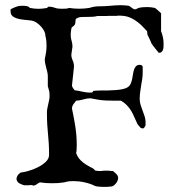

<svg xmlns="http://www.w3.org/2000/svg" viewBox="-20 -711 675 745"><path d="M550.8 -589.8 526.9 -614.7Q514.6 -625.5 504.2 -632.3Q493.7 -639.2 483.4 -643.3Q473.1 -647.5 462.6 -648.9Q452.1 -650.4 439.5 -650.4Q435.1 -650.4 434.1 -649.4Q420.9 -649.4 413.3 -649.4Q405.8 -649.4 401.9 -649.4Q397.9 -649.4 396.7 -649.2Q395.5 -648.9 395.5 -648.9H357.9Q349.6 -646.5 340.8 -646Q332 -645.5 323.7 -645.5Q305.2 -645.5 295.7 -645Q286.1 -644.5 280.3 -641.1Q274.9 -639.2 273.9 -636Q272.9 -632.8 272.9 -630.4Q272.9 -620.1 270.3 -615.5Q267.6 -610.8 259.3 -605.5Q257.8 -604.5 257.1 -600.6Q256.3 -596.7 255.6 -591.8Q254.9 -586.9 254.6 -582Q254.4 -577.1 254.4 -574.2Q254.4 -563 257.8 -552.7Q261.2 -542.5 261.2 -529.8L256.8 -499Q256.8 -487.8 262 -476.6Q267.1 -465.3 267.1 -452.1L259.3 -379.4Q259.3 -375 263.2 -369.4Q267.1 -363.8 269.5 -360.8Q284.7 -358.9 300.3 -355.2Q315.9 -351.6 331.1 -351.6Q334.5 -351.6 337.2 -352.3Q339.8 -353 342.3 -358.4Q347.7 -358.9 355.2 -359.4Q362.8 -359.9 372.6 -359.9Q385.7 -359.9 400.9 -360.1Q416 -360.4 430.7 -361.6Q445.3 -362.8 457.5 -365.5Q469.7 -368.2 476.6 -373.5Q483.4 -377.9 487.1 -386.2Q490.7 -394.5 492.7 -404.1Q494.6 -413.6 496.1 -423.3Q497.6 -433.1 500.2 -441.2Q502.9 -449.2 508.1 -454.3Q513.2 -459.5 522.9 -459.5Q525.9 -459.5 528.6 -458.5Q531.2 -457.5 533.7 -452.1V-431.6Q533.7 -408.2 528.8 -386.7Q526.4 -369.6 524.2 -355.7Q522 -341.8 522 -327.6Q522 -315.4 525.6 -304Q529.3 -292.5 533.4 -281.5Q537.6 -270.5 541.3 -259.3Q544.9 -248 544.9 -236.3Q544.9 -229 544.7 -225.3Q544.4 -221.7 542.5 -220.7Q540 -216.8 539.1 -214.8Q538.1 -212.9 533.7 -212.9Q526.4 -212.9 522.7 -218.3Q519 -223.6 513.7 -229L506.8 -244.1Q501.5 -255.9 496.6 -266.6Q491.7 -277.3 485.1 -286.9Q478.5 -296.4 470 -304.9Q461.4 -313.5 449.2 -320.3H427.2Q410.2 -320.3 392.1 -321Q374 -321.8 360.8 -324.2L331.1 -329.6Q318.4 -329.6 303.5 -325.2Q288.6 -320.8 275.4 -320.3Q271 -314.9 265.1 -306.9Q259.3 -298.8 259.3 -289.6Q267.1 -253.4 272.5 -218.5Q277.8 -183.6 277.8 -148.4Q277.8 -131.8 277.1 -126.2Q276.4 -120.6 275.4 -117.2Q279.3 -105.5 286.4 -96.4Q293.5 -87.4 302.7 -80.3Q312 -73.2 322.3 -67.4Q332.5 -61.5 342.3 -56.6Q342.8 -56.6 345.5 -53.7Q348.1 -50.8 348.1 -49.8Q350.1 -48.8 356.9 -48.1Q363.8 -47.4 365.7 -47.4Q369.6 -47.4 372.3 -47.4Q375 -47.4 378.4 -48.3Q382.3 -48.8 385 -48.8Q387.7 -48.8 391.1 -48.8Q394.5 -48.8 398.4 -48.8Q402.3 -48.8 405.3 -48.3Q408.7 -47.4 411.9 -47.4Q415 -47.4 418 -47.4Q420.4 -44.9 424.1 -42.5Q427.7 -40 430.9 -36.6Q434.1 -33.2 436.3 -29.3Q438.5 -25.4 438.5 -20.5Q438.5 -15.1 436 -9.5Q433.6 -3.9 429.4 1.2Q425.3 6.3 420.4 9.5Q415.5 12.7 410.6 12.7H409.7Q404.3 13.7 397.7 13.9Q391.1 14.2 386.2 14.2Q379.4 14.2 373.3 13.9Q367.2 13.7 357.4 12.7L348.1 10.3Q339.8 5.9 329.6 2.4Q319.3 -1 308.3 -3.4Q297.4 -5.9 286.4 -7.1Q275.4 -8.3 266.1 -8.3Q255.9 -8.3 248.5 -7.6Q241.2 -6.8 229 -3.4Q217.8 -1.5 205.8 -0.7Q193.8 0 182.6 0Q169.9 0 158.9 -0.7Q147.9 -1.5 135.3 -3.4Q129.4 -1.5 124.3 2.9Q119.1 7.3 110.8 9.3Q107.4 8.3 104.7 7.6Q102.1 6.8 98.6 6.8Q96.2 7.8 91.3 7.8H72.8Q61.5 3.9 54.4 0Q47.4 -3.9 43.9 -15.1Q43.9 -30.8 60.1 -41.5Q71.8 -42.5 90.6 -47.9Q109.4 -53.2 127 -62Q144.5 -70.8 157.5 -83Q170.4 -95.2 170.4 -109.9Q170.4 -135.7 169.2 -154.5Q168 -173.3 166.3 -190.9Q164.6 -208.5 163.3 -227.8Q162.1 -247.1 162.1 -274.4Q162.1 -282.7 163.8 -290.8Q165.5 -298.8 167.2 -306.9Q168.9 -314.9 170.7 -323Q172.4 -331.1 172.4 -339.4Q172.4 -340.8 172.1 -343.3Q171.9 -345.7 171.9 -348.4Q171.9 -351.1 171.6 -353.3Q171.4 -355.5 171.4 -355.5L165.5 -377V-414.6Q165.5 -422.9 163.6 -431.2Q161.6 -439.5 159.4 -447.8Q157.2 -456.1 155.5 -464.1Q153.8 -472.2 153.8 -480Q153.8 -481.9 154.5 -486.6Q155.3 -491.2 156.2 -493.2Q158.2 -502.9 159.4 -512.9Q160.6 -522.9 160.6 -533.2Q160.6 -543 159.7 -552.5Q158.7 -562 156.2 -571.8Q156.2 -580.6 152.1 -589.1Q147.9 -597.7 141.4 -605.5Q134.8 -613.3 127 -619.4Q119.1 -625.5 112.3 -628.4Q103.5 -631.8 88.4 -632.8Q73.2 -633.8 58.1 -636.5Q43 -639.2 32 -645.8Q21 -652.3 21 -667.5V-674.8Q28.8 -679.2 40.3 -683.8Q51.8 -688.5 60.1 -688.5H71.8Q78.6 -688.5 85.2 -687Q91.8 -685.5 96.2 -680.2Q104.5 -678.7 112.8 -677.7Q121.1 -676.8 129.4 -676.8Q136.7 -676.8 145.5 -677.7Q154.3 -678.7 163.1 -680.2Q165.5 -684.1 166.7 -684.6Q168 -685.1 171.4 -685.1Q181.6 -685.1 191.4 -681.2Q201.2 -677.2 213.9 -677.2H224.6Q230 -677.2 235.8 -677.5Q241.7 -677.7 248.5 -680.2Q266.1 -677.2 287.1 -677.2Q306.6 -677.2 326.7 -680.2Q344.7 -686.5 365 -686.5Q385.3 -686.5 407.2 -688.5Q418.5 -689.5 428.5 -690.2Q438.5 -690.9 448.7 -690.9Q456.1 -690.9 463.9 -690.2Q471.7 -689.5 480 -688.5Q481.9 -687.5 485.1 -685.3Q488.3 -683.1 491.5 -680.7Q494.6 -678.2 497.6 -676.5Q500.5 -674.8 502 -674.8Q506.3 -674.8 509.5 -676.3Q512.7 -677.7 517.6 -680.2Q525.4 -682.1 533.7 -682.9Q542 -683.6 550.8 -683.6Q565.9 -683.6 581.1 -680.2Q582 -680.2 585.7 -677Q589.4 -673.8 593.5 -670.2Q597.7 -666.5 601.1 -663.3Q604.5 -660.2 605 -659.7V-589.8Q614.7 -565.9 614.7 -541.5Q614.7 -535.6 614.5 -529.5Q614.3 -523.4 612.5 -518.1Q610.8 -512.7 606.9 -509.3Q603 -505.9 596.2 -505.9Q593.3 -509.3 589.4 -514.2Q585.4 -519 581.3 -524.2Q577.1 -529.3 573.5 -534.2Q569.8 -539.1 567.4 -543Q567.4 -543.9 565.4 -548.6Q563.5 -553.2 561 -558.3Q558.6 -563.5 556.4 -568.1Q554.2 -572.8 553.2 -574.2Q552.2 -575.2 551.5 -582Q550.8 -588.9 550.8 -589.8Z"/></svg>

Font: IM FELL English
Style: Regular
Weight: 400
Designer: Igino Marini
Foundry: Igino Marini
Version: 3.00